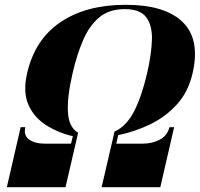

<svg xmlns="http://www.w3.org/2000/svg" viewBox="-20 -780 832 800"><path d="M85.5 -250Q77.5 -215 102 -198.2Q126.5 -181.5 165 -181.5H276L283.5 -212.5Q221.5 -227 171.5 -259Q121.5 -291 98.2 -344Q75 -397 93 -475Q125.5 -616 232.5 -688Q339.5 -760 503.5 -760Q667.5 -760 741.2 -688Q815 -616 782.5 -475Q764.5 -397 717.2 -345Q670 -293 605.8 -262Q541.5 -231 472.5 -217L464.5 -181.5H575.5Q614 -181.5 645.8 -198.2Q677.5 -215 686 -250H705.5L648 0H403.5L454.5 -220L457 -231.5Q506.5 -254 538.2 -315.2Q570 -376.5 593 -475Q611 -553.5 613 -613.5Q615 -673.5 589.5 -707.8Q564 -742 499.5 -742Q435 -742 393.8 -707.8Q352.5 -673.5 326.5 -613.2Q300.5 -553 282.5 -475Q259.5 -376.5 263 -313Q266.5 -249.5 305.5 -227L304 -220L253 0H8.5L66 -250Z"/></svg>

Font: Bodoni* 11pt Fatface
Style: Italic
Weight: 900
Italic angle: -13°
Version: Version 2.3